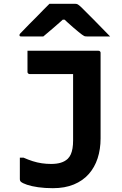

<svg xmlns="http://www.w3.org/2000/svg" viewBox="-20 -966 640 1006"><path d="M248 -107Q277 -107 298.5 -113.5Q320 -120 335 -134Q345 -144 351 -157.5Q357 -171 360 -189Q363 -207 363 -230Q363 -273 363 -317Q363 -361 363 -408Q363 -455 363 -504Q363 -553 363 -605L383 -559L345 -601L391 -578Q359 -578 327 -578Q295 -578 263 -578Q231 -578 199 -578Q167 -578 135 -578Q132 -578 129.5 -579.5Q127 -581 125.5 -583.5Q124 -586 124 -589Q124 -618 124 -644.5Q124 -671 124 -700Q170 -700 217 -700Q264 -700 310 -700Q356 -700 403 -700Q450 -700 496 -700Q500 -700 502 -698.5Q504 -697 505.5 -695Q507 -693 507 -689Q507 -633 507 -577Q507 -521 507 -465Q507 -409 507 -353Q507 -297 507 -241Q507 -184 491.5 -136.5Q476 -89 445 -54Q414 -19 367 0.5Q320 20 257 20Q215 20 180 15Q145 10 121.5 2Q98 -6 89 -14Q87 -16 86 -18Q85 -20 84.5 -22.5Q84 -25 84 -28Q84 -56 84 -82.5Q84 -109 84 -140H103Q128 -129 151.5 -121.5Q175 -114 199 -110.5Q223 -107 248 -107ZM239 -946Q254 -946 281 -946Q308 -946 334.5 -946Q361 -946 375 -946Q382 -946 387.5 -943Q393 -940 407 -927Q415 -919 431.5 -902.5Q448 -886 469.5 -864.5Q491 -843 513.5 -819.5Q536 -796 557 -775Q531 -775 497 -775Q463 -775 437 -775Q426 -775 421.5 -777Q417 -779 409 -785Q393 -797 365 -821Q337 -845 296 -884L348 -863Q332 -863 315.5 -863Q299 -863 282 -863L333 -885Q294 -849 263 -822.5Q232 -796 207 -775H93Q89 -775 86.5 -775.5Q84 -776 83 -778Q82 -780 82 -782Q82 -786 85.5 -790Q89 -794 103 -808Q116 -822 133.5 -839.5Q151 -857 170.5 -876.5Q190 -896 207.5 -914.5Q225 -933 239 -946Z"/></svg>

Font: Recursive Monospace
Style: Bold
Weight: 700
Version: Version 1.047